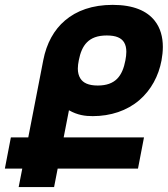

<svg xmlns="http://www.w3.org/2000/svg" viewBox="-52 -761 683 781"><path d="M23.9 0H168L182.6 -75.2H509.3L533.7 -202.1H207L228.5 -312.5C263.7 -292.5 294.4 -288.6 325.2 -288.6C397.9 -288.6 464.4 -310.5 514.6 -353.5C563 -395 593.3 -452.6 605 -515.1C608.4 -534.2 610.4 -552.2 610.4 -570.3C610.4 -610.4 600.6 -647 577.6 -676.3C545.9 -716.8 490.7 -741.2 406.2 -741.2C323.7 -741.2 259.3 -717.8 212.4 -677.7C167.5 -639.6 137.2 -584.5 124 -516.1L63 -202.1H-7.8L-32.2 -75.2H38.6ZM345.7 -413.1C308.1 -413.1 286.1 -423.8 274.9 -441.9C268.1 -452.6 264.6 -466.3 264.6 -481.9C264.6 -492.2 266.1 -503.9 268.6 -516.1C274.4 -545.9 284.2 -571.3 301.8 -588.9C319.3 -606.4 344.2 -616.7 382.3 -616.7C400.9 -616.7 416.5 -614.3 427.7 -609.4C438.5 -605 447.3 -597.7 452.6 -588.9C459 -578.6 461.9 -565.4 461.9 -550.3C461.9 -539.6 460.4 -527.8 458 -515.1C452.1 -483.9 441.9 -458 424.3 -440.4C406.7 -422.9 381.8 -413.1 345.7 -413.1Z"/></svg>

Font: Hack
Style: Bold Oblique
Weight: 700
Italic angle: -12°
Monospace: yes
Designer: Christopher Simpkins
Foundry: Christopher Simpkins
Version: Version 2.010